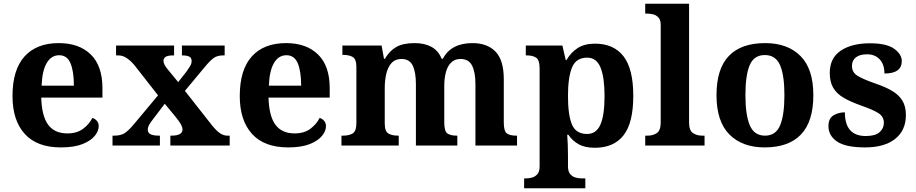

<svg xmlns="http://www.w3.org/2000/svg" viewBox="-20 -780 4908 1029"><path d="M306 10Q178 10 112.5 -62.5Q47 -135 47 -265Q47 -406 111.5 -477.5Q176 -549 295 -549Q404 -549 466.5 -488Q529 -427 529 -308V-257H201Q204 -157 238.5 -111Q273 -65 341 -65Q392 -65 425 -89.5Q458 -114 475 -148Q489 -144 499 -132.5Q509 -121 509 -104Q509 -78 488 -52Q467 -26 422.5 -8Q378 10 306 10ZM376 -321Q376 -397 358 -440.5Q340 -484 297 -484Q255 -484 230.5 -442.5Q206 -401 203 -321Z M583 0V-53H592Q628 -53 649 -67Q670 -81 700 -117L827 -269L701 -430Q679 -456 658 -469.5Q637 -483 615 -483H602V-536H913V-483H909Q877 -483 866.5 -474.5Q856 -466 856 -454Q856 -436 879 -408L935 -340L980 -397Q991 -413 999 -426Q1007 -439 1007 -453Q1007 -471 993.5 -477Q980 -483 959 -483H955V-536H1184V-483H1175Q1146 -483 1126.5 -470Q1107 -457 1075 -418L971 -293L1118 -106Q1141 -78 1160 -65.5Q1179 -53 1198 -53H1211V0H893V-53H898Q958 -53 958 -86Q958 -97 951 -111Q944 -125 920 -155L863 -224L797 -137Q788 -126 780 -112Q772 -98 772 -85Q772 -69 786 -61Q800 -53 833 -53H837V0Z M1524 10Q1396 10 1330.5 -62.5Q1265 -135 1265 -265Q1265 -406 1329.5 -477.5Q1394 -549 1513 -549Q1622 -549 1684.5 -488Q1747 -427 1747 -308V-257H1419Q1422 -157 1456.5 -111Q1491 -65 1559 -65Q1610 -65 1643 -89.5Q1676 -114 1693 -148Q1707 -144 1717 -132.5Q1727 -121 1727 -104Q1727 -78 1706 -52Q1685 -26 1640.5 -8Q1596 10 1524 10ZM1594 -321Q1594 -397 1576 -440.5Q1558 -484 1515 -484Q1473 -484 1448.5 -442.5Q1424 -401 1421 -321Z M1810 0V-53H1818Q1851 -53 1870.5 -65Q1890 -77 1890 -122V-421Q1890 -463 1870.5 -474.5Q1851 -486 1818 -486H1815V-536H2025L2038 -465H2043Q2067 -507 2103.5 -528Q2140 -549 2202 -549Q2255 -549 2292 -529Q2329 -509 2347 -465H2353Q2398 -549 2512 -549Q2592 -549 2636 -503Q2680 -457 2680 -356V-124Q2680 -77 2696.5 -65Q2713 -53 2747 -53H2751V0H2528V-329Q2528 -393 2510 -428.5Q2492 -464 2448 -464Q2417 -464 2397.5 -444.5Q2378 -425 2369.5 -392Q2361 -359 2361 -321V-124Q2361 -77 2377.5 -65Q2394 -53 2428 -53H2431V0H2209V-329Q2209 -393 2192 -428.5Q2175 -464 2131 -464Q2098 -464 2078.5 -442.5Q2059 -421 2050.5 -385.5Q2042 -350 2042 -309V-118Q2042 -76 2061.5 -64.5Q2081 -53 2114 -53H2117V0Z M2789 229V176H2801Q2815 176 2831.5 171.5Q2848 167 2860 153.5Q2872 140 2872 111V-413Q2872 -459 2853 -471Q2834 -483 2806 -483H2798V-536H2994L3012 -458H3016Q3038 -497 3074.5 -521.5Q3111 -546 3169 -546Q3269 -546 3321.5 -478.5Q3374 -411 3374 -266Q3374 -121 3321.5 -54.5Q3269 12 3168 12Q3115 12 3081 -7Q3047 -26 3026 -58H3020Q3022 -31 3023 -1.5Q3024 28 3024 53V111Q3024 139 3036 153Q3048 167 3064.5 171.5Q3081 176 3095 176H3117V229ZM3126 -62Q3176 -62 3198 -112.5Q3220 -163 3220 -265Q3220 -365 3198.5 -418Q3177 -471 3127 -471Q3067 -471 3045.5 -418Q3024 -365 3024 -266Q3024 -163 3045.5 -112.5Q3067 -62 3126 -62Z M3438 0V-53H3450Q3480 -53 3500.5 -67Q3521 -81 3521 -124V-646Q3521 -673 3509 -686Q3497 -699 3480.5 -703Q3464 -707 3450 -707H3438V-760H3673V-124Q3673 -81 3693.5 -67Q3714 -53 3744 -53H3756V0Z M4078 10Q3958 10 3889 -59.5Q3820 -129 3820 -270Q3820 -411 3886 -480Q3952 -549 4081 -549Q4201 -549 4270 -480Q4339 -411 4339 -270Q4339 -129 4273 -59.5Q4207 10 4078 10ZM4080 -53Q4138 -53 4161 -108.5Q4184 -164 4184 -270Q4184 -377 4160.5 -431Q4137 -485 4079 -485Q4021 -485 3998 -431Q3975 -377 3975 -270Q3975 -164 3998.5 -108.5Q4022 -53 4080 -53Z M4616 10Q4512 10 4466 -21.5Q4420 -53 4420 -104Q4420 -146 4447.5 -162Q4475 -178 4508 -178Q4508 -51 4620 -51Q4671 -51 4694 -71.5Q4717 -92 4717 -122Q4717 -154 4689.5 -172.5Q4662 -191 4596 -214Q4539 -234 4501.5 -256Q4464 -278 4445.5 -309.5Q4427 -341 4427 -389Q4427 -469 4486 -508.5Q4545 -548 4642 -548Q4732 -548 4772.5 -518.5Q4813 -489 4813 -453Q4813 -386 4720 -386Q4720 -435 4694.5 -462Q4669 -489 4627 -489Q4588 -489 4567 -472.5Q4546 -456 4546 -427Q4546 -394 4572.5 -376Q4599 -358 4667 -334Q4721 -316 4758.5 -294.5Q4796 -273 4815.5 -242Q4835 -211 4835 -163Q4835 -82 4778 -36Q4721 10 4616 10Z"/></svg>

Font: Noto Serif Sinhala
Style: Bold
Weight: 700
Designer: Jelle Bosma - Monotype Design Team
Foundry: Monotype Imaging Inc.
Version: Version 2.007; ttfautohint (v1.8.4.7-5d5b)